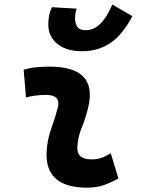

<svg xmlns="http://www.w3.org/2000/svg" viewBox="-20 -823 626 852"><path d="M471.7 -142.6 505.4 -31.2Q475.6 -14.2 442.4 -2.2Q409.2 9.8 366.2 9.8Q176.8 9.8 187 -153.3Q190.4 -205.6 208 -253.9Q225.6 -302.2 236.3 -345.2Q251.5 -401.9 184.6 -401.9Q138.2 -401.9 95.2 -390.6L85 -513.7Q113.8 -522 142.6 -524.7Q171.4 -527.3 200.2 -527.3Q415.5 -527.3 371.1 -345.2Q359.9 -297.4 343.3 -258.3Q326.7 -219.2 323.2 -172.4Q319.3 -115.7 385.3 -115.7Q409.7 -115.7 428 -121.8Q446.3 -127.9 471.7 -142.6ZM344.7 -595.7Q273.9 -595.7 234.1 -628.7Q194.3 -661.6 194.3 -713.9Q194.3 -734.4 198 -753.7Q201.7 -772.9 210.9 -791L320.3 -784.7Q315.4 -771 314.2 -760.3Q313 -749.5 313 -741.7Q313 -719.2 323 -704.1Q333 -689 360.4 -689Q395 -689 424.1 -716.6Q453.1 -744.1 478.5 -802.7L567.4 -751.5Q525.9 -671.4 471.7 -633.5Q417.5 -595.7 344.7 -595.7Z"/></svg>

Font: Cascadia Mono
Style: Bold Italic
Weight: 700
Italic angle: -10°
Monospace: yes
Designer: Aaron Bell
Foundry: Saja Typeworks
Version: Version 2404.023; ttfautohint (v1.8.4)